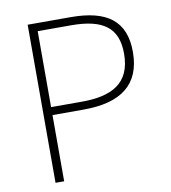

<svg xmlns="http://www.w3.org/2000/svg" viewBox="-81 -784 761 854"><g transform="rotate(-10 300.0 -357.0)"><path d="M101 0H140V-299H281C452 -299 541 -368 541 -514C541 -654 459 -714 295 -714H101ZM140 -335V-678H290C434 -678 501 -631 501 -513C501 -377 412 -335 278 -335Z"/></g></svg>

Font: Noto Sans Mono ExtraLight
Style: Regular
Weight: 200
Designer: Monotype Design Team
Foundry: Monotype Imaging Inc.
Version: Version 2.014